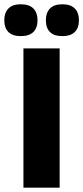

<svg xmlns="http://www.w3.org/2000/svg" viewBox="-41 -861 382 881"><path d="M232.7 0H66.5V-639H232.7ZM54.3 -695.3Q16.5 -695.3 -2.4 -714.1Q-21.2 -733 -21.2 -766V-769.2Q-21.2 -802.6 -2.4 -822Q16.5 -841.4 54.3 -841.4Q93.4 -841.4 112.2 -822Q131.1 -802.6 131.1 -769.2V-766Q131.1 -733.4 112.2 -714.3Q93.4 -695.3 54.3 -695.3ZM245.1 -695.3Q206.5 -695.3 188.1 -714.1Q169.6 -733 169.6 -766V-769.2Q169.6 -802.6 188.3 -822Q206.9 -841.4 245.1 -841.4Q283.4 -841.4 302.3 -822Q321.1 -802.6 321.1 -769.2V-766Q321.1 -733.4 302.3 -714.3Q283.4 -695.3 245.1 -695.3Z"/></svg>

Font: Anek Gurmukhi Medium SemiExpanded
Style: Regular
Weight: 500
Width: 6
Version: Version 1.003